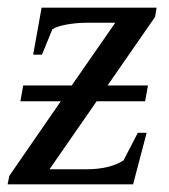

<svg xmlns="http://www.w3.org/2000/svg" viewBox="-31 -479 440 499"><path d="M22 -215.8 29.3 -256.8H155.3L268.6 -419.9H195.8Q168.5 -419.9 142.6 -415.3Q116.7 -410.6 105 -402.8L78.1 -336.9H55.2L77.1 -459H376L372.1 -435.1L248.5 -256.8H353.5L346.2 -215.8H220.2L97.7 -39.1H193.8Q253.4 -39.1 290 -62L327.1 -133.8H350.1L314.9 0H-11.2L-6.8 -22L127 -215.8Z"/></svg>

Font: Liberation Serif
Style: Italic
Weight: 400
Italic angle: -16.333°
Designer: Steve Matteson
Foundry: Ascender Corporation
Version: Version 2.1.5